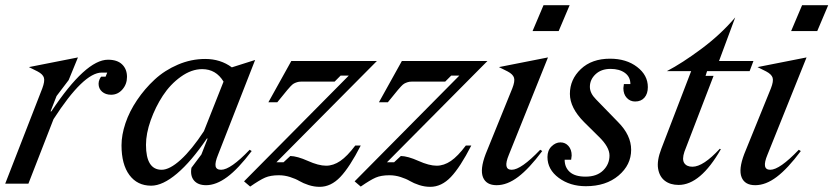

<svg xmlns="http://www.w3.org/2000/svg" viewBox="-20 -704 3195 736"><path d="M278.8 -483.9 243.2 -397 196.8 -335.9 173.8 -276.9H176.8Q308.6 -475.1 394 -475.1Q429.7 -475.1 448.2 -457Q466.8 -439 466.8 -409.2Q466.8 -381.3 449.2 -361.1Q431.6 -340.8 405.8 -340.8Q384.8 -340.8 371.3 -352.5Q357.9 -364.3 357.9 -382.8Q357.9 -391.6 361.6 -399.9Q365.2 -408.2 368.2 -410.2H384.8L391.1 -425.8H370.1Q300.3 -425.8 185.1 -247.1L88.9 0H0L142.1 -365.2Q152.3 -392.6 148.4 -406Q144.5 -419.4 124 -430.2L90.8 -446.8Z M752 -111.8 775.9 -172.9H772.9Q713.4 -85 658.4 -38.6Q603.5 7.8 559.6 7.8Q506.3 7.8 476.1 -33Q445.8 -73.7 445.8 -147Q445.8 -186.5 460.9 -231.7Q476.1 -276.9 505.4 -320.3Q534.7 -363.8 573 -399.2Q611.3 -434.6 662.1 -456.3Q712.9 -478 766.6 -478Q825.2 -478 868.7 -445.8L958 -474.1L815.9 -110.8Q803.7 -81.1 806.4 -67.1Q809.1 -53.2 827.6 -53.2Q863.8 -53.2 937 -129.9L944.8 -125Q893.1 -56.6 850.8 -25.4Q808.6 5.9 770 5.9Q738.8 5.9 723.6 -12.2Q708.5 -30.3 713.9 -61ZM539.6 -148.9Q539.6 -53.2 599.6 -53.2Q630.4 -53.2 672.9 -91.8Q715.3 -130.4 761.7 -201.2L836.9 -391.1Q808.1 -439 754.9 -439Q713.9 -439 673.3 -409.9Q632.8 -380.9 604.2 -337.2Q575.7 -293.5 557.6 -242.7Q539.6 -191.9 539.6 -148.9Z M1424.8 -470.2 1039.6 -82H1066.9L1092.8 -106Q1119.1 -105.5 1160.2 -87.2Q1201.2 -68.8 1230 -68.8Q1257.8 -68.8 1284.4 -86.9Q1311 -105 1341.8 -146H1362.8Q1320.3 -63 1284.4 -25.4Q1248.5 12.2 1205.6 12.2Q1184.1 12.2 1163.1 5.4Q1142.1 -1.5 1127.7 -10Q1113.3 -18.6 1092 -25.4Q1070.8 -32.2 1048.8 -32.2Q1017.1 -32.2 996.3 -23.2Q975.6 -14.2 939 11.2L915.5 -8.8L1316.9 -414.1H1285.6L1262.7 -391.1H1133.8Q1125.5 -391.1 1118.7 -388.9Q1111.8 -386.7 1106.4 -383.8Q1101.1 -380.9 1093.5 -372.8Q1085.9 -364.7 1080.8 -358.4Q1075.7 -352.1 1063.7 -337.4Q1051.8 -322.8 1043 -312H1008.8L1096.7 -470.2Z M1848.6 -470.2 1463.4 -82H1490.7L1516.6 -106Q1543 -105.5 1584 -87.2Q1625 -68.8 1653.8 -68.8Q1681.6 -68.8 1708.3 -86.9Q1734.9 -105 1765.6 -146H1786.6Q1744.1 -63 1708.3 -25.4Q1672.4 12.2 1629.4 12.2Q1607.9 12.2 1586.9 5.4Q1565.9 -1.5 1551.5 -10Q1537.1 -18.6 1515.9 -25.4Q1494.6 -32.2 1472.7 -32.2Q1440.9 -32.2 1420.2 -23.2Q1399.4 -14.2 1362.8 11.2L1339.4 -8.8L1740.7 -414.1H1709.5L1686.5 -391.1H1557.6Q1549.3 -391.1 1542.5 -388.9Q1535.6 -386.7 1530.3 -383.8Q1524.9 -380.9 1517.3 -372.8Q1509.8 -364.7 1504.6 -358.4Q1499.5 -352.1 1487.5 -337.4Q1475.6 -322.8 1466.8 -312H1432.6L1520.5 -470.2Z M2080.6 -483.9 1930.7 -110.8Q1906.7 -53.2 1941.4 -53.2Q1977.5 -53.2 2050.8 -129.9L2058.6 -125Q2008.3 -57.6 1966.3 -25.9Q1924.3 5.9 1883.8 5.9Q1843.8 5.9 1831.5 -24.4Q1819.3 -54.7 1841.8 -113.8L1943.8 -365.2Q1954.6 -392.6 1950.4 -406Q1946.3 -419.4 1925.8 -430.2L1892.6 -446.8ZM2021.5 -585 2063.5 -684.1H2163.6L2121.6 -585Z M2225.6 9.8Q2165 9.8 2121.8 -22.2Q2078.6 -54.2 2078.6 -102.1Q2078.6 -127.4 2094.2 -142.8Q2109.9 -158.2 2128.4 -158.2Q2147 -158.2 2159.2 -144.3Q2171.4 -130.4 2171.4 -107.9Q2171.4 -103.5 2169.4 -91.8H2144.5Q2144.5 -62 2164.6 -44.4Q2184.6 -26.9 2224.6 -26.9Q2268.1 -26.9 2292.2 -50.8Q2316.4 -74.7 2316.4 -107.9Q2316.4 -140.6 2275.4 -180.2L2219.2 -235.8Q2164.6 -290.5 2164.6 -344.2Q2164.6 -399.4 2206.5 -439.2Q2248.5 -479 2318.4 -479Q2380.9 -479 2422.1 -447.5Q2463.4 -416 2463.4 -370.1Q2463.4 -344.7 2450.4 -329.8Q2437.5 -314.9 2414.6 -314.9Q2395.5 -314.9 2382.6 -328.9Q2369.6 -342.8 2369.6 -366.2Q2369.6 -370.1 2371.6 -381.8H2396.5Q2396.5 -409.2 2375.5 -424.6Q2354.5 -439.9 2320.3 -439.9Q2284.7 -439.9 2262.9 -419.4Q2241.2 -398.9 2241.2 -371.1Q2241.2 -346.7 2264.6 -323.2L2348.6 -236.8Q2399.4 -186 2399.4 -129.9Q2399.4 -71.8 2351.1 -31Q2302.7 9.8 2225.6 9.8Z M2715.3 -413.1 2603.5 -122.1Q2593.8 -92.8 2603 -78.9Q2612.3 -64.9 2634.3 -64.9Q2675.8 -64.9 2739.3 -133.8L2743.2 -131.8Q2665 4.9 2581.5 4.9Q2549.3 4.9 2528.6 -11Q2507.8 -26.9 2502.7 -57.6Q2497.6 -88.4 2515.1 -133.8L2629.4 -431.2H2536.1Q2594.2 -461.4 2668.7 -516.8Q2743.2 -572.3 2798.3 -637.2L2736.3 -470.2H2868.2L2853.5 -431.2H2690.4L2684.6 -413.1Z M3071.8 -483.9 2921.9 -110.8Q2897.9 -53.2 2932.6 -53.2Q2968.8 -53.2 3042 -129.9L3049.8 -125Q2999.5 -57.6 2957.5 -25.9Q2915.5 5.9 2875 5.9Q2835 5.9 2822.8 -24.4Q2810.5 -54.7 2833 -113.8L2935.1 -365.2Q2945.8 -392.6 2941.7 -406Q2937.5 -419.4 2917 -430.2L2883.8 -446.8ZM3012.7 -585 3054.7 -684.1H3154.8L3112.8 -585Z"/></svg>

Font: Redaction
Style: Italic
Weight: 400
Designer: Jeremy Mickel / Forest Young
Foundry: MCKL
Version: Version 2.001;hotconv 1.0.113;makeotfexe 2.5.65598 DEVELOPME